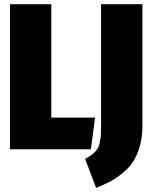

<svg xmlns="http://www.w3.org/2000/svg" viewBox="-20 -716 730 921"><path d="M226.1 -695.8V-151.9H436L416 0H27.8V-695.8ZM663.1 -695.8V-109.9Q663.1 -55.2 649.2 -10Q635.3 35.2 615 64.5Q594.7 93.8 562.7 118.7Q530.8 143.6 503.9 157.2Q477.1 170.9 440.9 185.1L388.2 45.9Q409.7 35.6 423.8 23.7Q438 11.7 446.3 -0.5Q454.6 -12.7 458.7 -32.2Q462.9 -51.8 463.9 -69.3Q464.8 -86.9 464.8 -117.2V-695.8Z"/></svg>

Font: Fira Sans Compressed Heavy
Style: Regular
Weight: 900
Width: 1
Designer: Carrois Corporate & Edenspiekermann AG
Foundry: Carrois Corporate GbR & Edenspiekermann AG
Version: Version 4.203;PS 004.203;hotconv 1.0.88;makeotf.lib2.5.64775